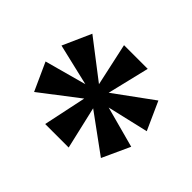

<svg xmlns="http://www.w3.org/2000/svg" viewBox="-98 -907 699 699"><g transform="rotate(45 251.0 -558.0)"><path d="M193 -355 228 -521 82 -409 33 -517 194 -561 33 -599 82 -709 229 -596 193 -761H315L276 -599L424 -707L473 -598L314 -561L473 -518L424 -411L276 -519L314 -355Z"/></g></svg>

Font: Noto Serif Hebrew ExtraBold
Style: Regular
Weight: 800
Version: Version 2.003